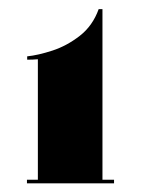

<svg xmlns="http://www.w3.org/2000/svg" viewBox="-20 -764 316 431"><path d="M40.5 -352.5V-360.5H65V-631Q54 -630 41 -630V-637.5Q65.5 -640 97.8 -650.5Q130 -661 159 -683.5Q188 -706 201.5 -743.5H210V-360.5H236V-352.5Z"/></svg>

Font: Imbue 100pt Black
Style: Regular
Weight: 900
Designer: Tyler Finck
Foundry: Etcetera Type Company
Version: Version 1.102; ttfautohint (v1.8.3)